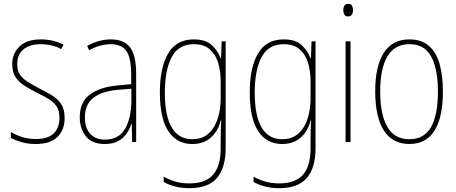

<svg xmlns="http://www.w3.org/2000/svg" viewBox="-20 -743 2387 1004"><path d="M318 -126Q318 -64 280.5 -27Q243 10 167 10Q125 10 91.5 0Q58 -10 37 -22V-53Q64 -36 97.5 -26Q131 -16 167 -16Q231 -16 261 -45.5Q291 -75 291 -128Q291 -164 276.5 -186Q262 -208 236.5 -224Q211 -240 177 -256Q140 -275 109.5 -294Q79 -313 61.5 -339.5Q44 -366 44 -408Q44 -463 82 -500Q120 -537 194 -537Q228 -537 258.5 -529.5Q289 -522 312 -509L300 -486Q280 -498 251 -505Q222 -512 193 -512Q137 -512 103.5 -485.5Q70 -459 70 -407Q70 -374 84 -353Q98 -332 123.5 -316Q149 -300 183 -282Q220 -263 250.5 -245Q281 -227 299.5 -199.5Q318 -172 318 -126Z M559 -537Q628 -537 660 -495.5Q692 -454 692 -356V0H671L669 -96H667Q659 -69 642.5 -45Q626 -21 598.5 -5.5Q571 10 528 10Q460 10 428.5 -31Q397 -72 397 -129Q397 -208 448.5 -247.5Q500 -287 593 -296L666 -303V-351Q666 -441 640.5 -476.5Q615 -512 559 -512Q535 -512 506.5 -505Q478 -498 446 -480L436 -503Q464 -519 496 -528Q528 -537 559 -537ZM593 -273Q510 -265 467 -230.5Q424 -196 424 -129Q424 -74 451.5 -43.5Q479 -13 528 -13Q602 -13 634.5 -70.5Q667 -128 667 -220V-279Z M994 -537Q1055 -537 1087 -507.5Q1119 -478 1133 -439H1136L1139 -527H1160V32Q1160 133 1115 187Q1070 241 970 241Q930 241 897 232.5Q864 224 836 209V181Q865 197 897.5 206.5Q930 216 970 216Q1055 216 1094.5 170.5Q1134 125 1134 32V-14Q1134 -39 1134.5 -61Q1135 -83 1137 -113H1134Q1121 -58 1083 -24Q1045 10 985 10Q905 10 860.5 -56.5Q816 -123 816 -260Q816 -389 859 -463Q902 -537 994 -537ZM994 -512Q913 -512 877.5 -443.5Q842 -375 842 -260Q842 -136 878.5 -75.5Q915 -15 985 -15Q1028 -15 1056.5 -34Q1085 -53 1102 -84.5Q1119 -116 1126.5 -153.5Q1134 -191 1134 -229V-319Q1134 -371 1120.5 -415Q1107 -459 1076.5 -485.5Q1046 -512 994 -512Z M1464 -537Q1525 -537 1557 -507.5Q1589 -478 1603 -439H1606L1609 -527H1630V32Q1630 133 1585 187Q1540 241 1440 241Q1400 241 1367 232.5Q1334 224 1306 209V181Q1335 197 1367.5 206.5Q1400 216 1440 216Q1525 216 1564.5 170.5Q1604 125 1604 32V-14Q1604 -39 1604.5 -61Q1605 -83 1607 -113H1604Q1591 -58 1553 -24Q1515 10 1455 10Q1375 10 1330.5 -56.5Q1286 -123 1286 -260Q1286 -389 1329 -463Q1372 -537 1464 -537ZM1464 -512Q1383 -512 1347.5 -443.5Q1312 -375 1312 -260Q1312 -136 1348.5 -75.5Q1385 -15 1455 -15Q1498 -15 1526.5 -34Q1555 -53 1572 -84.5Q1589 -116 1596.5 -153.5Q1604 -191 1604 -229V-319Q1604 -371 1590.5 -415Q1577 -459 1546.5 -485.5Q1516 -512 1464 -512Z M1801 -723Q1816 -723 1821 -713Q1826 -703 1826 -691Q1826 -676 1820 -666.5Q1814 -657 1800 -657Q1786 -657 1780.5 -667Q1775 -677 1775 -690Q1775 -702 1780.5 -712.5Q1786 -723 1801 -723ZM1813 -527V0H1787V-527Z M2296 -264Q2296 -131 2252.5 -60.5Q2209 10 2121 10Q2032 10 1987 -61Q1942 -132 1942 -265Q1942 -397 1987 -467Q2032 -537 2121 -537Q2184 -537 2223 -503Q2262 -469 2279 -407.5Q2296 -346 2296 -264ZM1968 -265Q1968 -146 2005 -80.5Q2042 -15 2120 -15Q2198 -15 2234 -78.5Q2270 -142 2270 -265Q2270 -339 2255.5 -394.5Q2241 -450 2208.5 -481Q2176 -512 2121 -512Q2043 -512 2005.5 -447.5Q1968 -383 1968 -265Z"/></svg>

Font: Noto Sans Lao Looped Condensed Thin
Style: Regular
Weight: 100
Width: 3
Designer: Mark Frömberg, Ben Mitchell
Foundry: The Fontpad Ltd
Version: Version 1.002; ttfautohint (v1.8.4.7-5d5b)